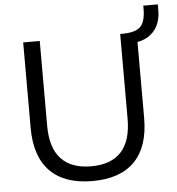

<svg xmlns="http://www.w3.org/2000/svg" viewBox="-57 -888 877 951"><g transform="rotate(-5 381.5 -413.0)"><path d="M364.7 8.9Q226.6 8.9 154.3 -64.4Q82.1 -137.8 82.1 -279.5V-705H164.5V-283.1Q164.5 -173.3 215.4 -118.9Q266.3 -64.5 364.7 -64.5Q463.6 -64.5 514 -118.9Q564.4 -173.3 564.4 -283.1V-705H646.4V-279.5Q646.4 -137.8 574.8 -64.4Q503.3 8.9 364.7 8.9ZM622.3 -654.8 581 -682.8V-705Q623.8 -706 647.5 -717.6Q671.1 -729.2 680.9 -754.4Q690.6 -779.5 690.6 -818.4V-834.7H763V-806.7Q763 -761.5 746.5 -728.8Q730 -696.1 698.5 -676.9Q666.9 -657.7 622.3 -654.8Z"/></g></svg>

Font: Nunito Sans 12pt ExtraLight
Style: Regular
Weight: 200
Version: Version 3.101;gftools[0.9.27]